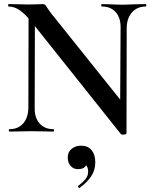

<svg xmlns="http://www.w3.org/2000/svg" viewBox="-20 -645 749 941"><path d="M694 -613Q653 -613 627.5 -585Q602 -557 601 -509L600 7Q601 10 595.5 12.5Q590 15 583 15Q573 15 570 9L151 -517L150 -116Q149 -68 174 -40Q199 -12 241 -12Q245 -12 245 -6Q245 0 241 0Q213 0 198 -1L135 -2L75 -1Q58 0 27 0Q23 0 23 -6Q23 -12 27 -12Q69 -12 93.5 -40Q118 -68 119 -116L120 -555Q91 -587 68.5 -600Q46 -613 22 -613Q20 -613 20 -619Q20 -625 22 -625L76 -624Q92 -623 119 -623Q146 -623 164.5 -624Q183 -625 189 -625Q197 -625 201.5 -621Q206 -617 212 -606Q224 -588 236 -573L569 -157L571 -509Q572 -557 547.5 -585Q523 -613 480 -613Q476 -613 476 -619Q476 -625 480 -625L519 -624Q559 -622 586 -622Q607 -622 645 -624L694 -625Q697 -625 697 -619Q697 -613 694 -613ZM447 150Q447 189 427 219Q407 249 371 275L369 276Q365 276 363 271.5Q361 267 364 265Q386 249 399 232.5Q412 216 412 198Q412 175 402 165Q392 184 362 184Q340 184 326 168Q312 152 312 127Q312 100 331 84.5Q350 69 377 69Q411 69 429 91Q447 113 447 150Z"/></svg>

Font: Cormorant Upright
Style: Bold
Weight: 700
Designer: Christian Thalmann (Catharsis Fonts)
Foundry: Catharsis Fonts
Version: Version 3.302